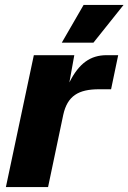

<svg xmlns="http://www.w3.org/2000/svg" viewBox="-20 -763 524 783"><path d="M232 -589H361L484 -743H321ZM4 0H176L238 -295C255 -372 300 -399 384 -399H433L462 -538H415C349 -538 302 -505 263 -427L283 -538H118Z"/></svg>

Font: Geist ExtraBold
Style: Italic
Weight: 800
Italic angle: -12°
Designer: Basement.studio, Andrés Briganti, Mateo Zaragoza
Foundry: Basement.studio, Vercel, Andrés Briganti, Guido Ferreyra, Mateo Zaragoza
Version: Version 1.500